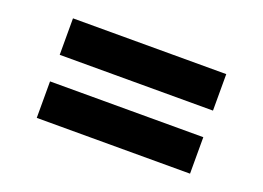

<svg xmlns="http://www.w3.org/2000/svg" viewBox="-63 -609 875 638"><g transform="rotate(20 374.0 -290.0)"><path d="M103 -337V-466H645V-337ZM103 -114V-243H645V-114Z"/></g></svg>

Font: Nunito Sans 7pt Expanded Black
Style: Regular
Weight: 900
Width: 7
Designer: Vernon Adams
Foundry: Vernon Adams
Version: Version 3.101;gftools[0.9.27]